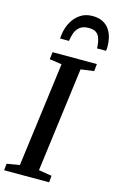

<svg xmlns="http://www.w3.org/2000/svg" viewBox="-148 -1068 695 1127"><g transform="rotate(15 199.0 -504.5)"><path d="M0 0 4 -40.5 81.5 -53.5 164.5 -688 90 -699 95.5 -743H364.5L360 -699L280 -688L197.5 -53.5L277 -40.5L273.5 0ZM268 -1009Q306.5 -1009 332 -995.2Q357.5 -981.5 372 -959.2Q386.5 -937 392.5 -910.8Q398.5 -884.5 398.5 -858Q398.5 -851.5 398 -844.8Q397.5 -838 396.5 -832H341.5Q341.5 -836.5 341.2 -841.5Q341 -846.5 340.5 -851.5Q338.5 -873.5 332.2 -892.5Q326 -911.5 310.5 -923.5Q295 -935.5 264.5 -935.5Q229 -935.5 209.5 -919Q190 -902.5 182 -878.8Q174 -855 171.5 -832H117.5Q117.5 -839.5 118.2 -846.2Q119 -853 120 -860Q126 -901 145.2 -934.8Q164.5 -968.5 195.2 -988.8Q226 -1009 268 -1009Z"/></g></svg>

Font: Merriweather 24pt Medium
Style: Italic
Weight: 500
Italic angle: -7.8°
Version: Version 2.101